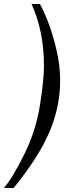

<svg xmlns="http://www.w3.org/2000/svg" viewBox="-75 -711 387 961"><path d="M-6.8 230H-55.2Q-8.8 174.8 48.3 57.6Q105.5 -59.6 125.2 -186Q145 -312.5 145 -380.9Q145 -554.2 83 -690.9H125Q170.4 -605 198.2 -500.7Q226.1 -396.5 226.1 -309.1Q226.1 -176.3 172.4 -50.3Q118.7 75.7 -6.8 230Z"/></svg>

Font: Myanmar Pyu Pro
Style: Regular
Weight: 400
Designer: Khon Soe Zaw Thu
Foundry: PaOh Unicode
Version: Version 2.00 April 29, 2017